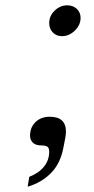

<svg xmlns="http://www.w3.org/2000/svg" viewBox="-20 -542 355 722"><path d="M165 -455Q165 -482 185.5 -502Q206 -522 233 -522Q255 -522 269 -508.5Q283 -495 283 -475Q283 -448 261.5 -427Q240 -406 213 -406Q192 -406 178.5 -420Q165 -434 165 -455ZM90 123Q126 109 145.5 84.5Q165 60 165 29Q165 14 158 9.5Q151 5 137 5Q114 5 103.5 -5.5Q93 -16 93 -32Q93 -63 113.5 -83Q134 -103 167 -103Q228 -103 228 -47Q228 -40 226 -26L219 10Q208 72 172 108.5Q136 145 84 160Z"/></svg>

Font: Be Vietnam
Style: Italic
Weight: 400
Italic angle: -9.33299°
Designer: Gabriel Lam
Foundry: TypeRant
Version: Version 3.000